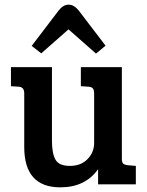

<svg xmlns="http://www.w3.org/2000/svg" viewBox="-20 -791 631 824"><path d="M563 -79V0H401V-65Q346 13 239 13Q84 13 84 -160V-391Q84 -418 59 -419L27 -421V-503H203V-186Q203 -133 218 -106Q233 -79 280 -79Q327 -79 355.5 -108Q384 -137 384 -178V-389Q384 -405 378.5 -411.5Q373 -418 359 -419L327 -421V-503H503V-111Q503 -95 508 -89.5Q513 -84 528 -82ZM157 -562 116 -594 231 -745Q251 -771 274 -771Q299 -771 320 -743L433 -595L392 -561L274 -665Z"/></svg>

Font: Bree Serif
Style: Regular
Weight: 400
Designer: Veronika Burian, Jos Scaglione
Foundry: TypeTogether
Version: Version 1.001